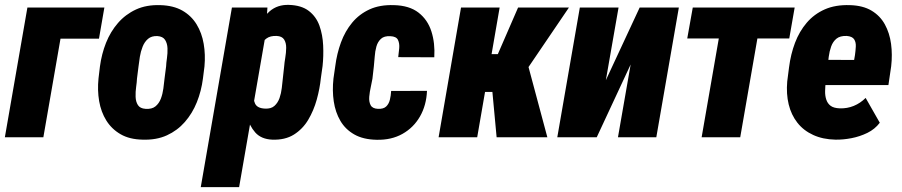

<svg xmlns="http://www.w3.org/2000/svg" viewBox="-33 -559 3675 782"><path d="M392.1 -528.3 370.1 -401.4H213.4L143.6 0H-13.2L78.6 -528.3Z M368.2 -239.3 374 -288.1Q380.9 -339.4 398.9 -384.8Q417 -430.2 447.5 -465.3Q478 -500.5 520.8 -520.3Q563.5 -540 620.1 -538.1Q673.3 -536.6 709.7 -515.9Q746.1 -495.1 767.6 -460Q789.1 -424.8 796.6 -380.6Q804.2 -336.4 799.8 -288.6L793.5 -238.8Q787.1 -188.5 768.8 -142.8Q750.5 -97.2 720 -62.3Q689.5 -27.3 646.7 -7.8Q604 11.7 547.9 9.8Q494.6 8.8 458.3 -12.2Q421.9 -33.2 400.1 -68.1Q378.4 -103 370.8 -147.2Q363.3 -191.4 368.2 -239.3ZM531.2 -288.6 524.9 -238.8Q524.4 -225.1 521.5 -205.1Q518.6 -185.1 519.3 -164.8Q520 -144.5 528.8 -130.9Q537.6 -117.2 559.6 -115.7Q585.4 -113.8 600.1 -125.7Q614.7 -137.7 622.1 -157Q629.4 -176.3 632.3 -198Q635.3 -219.7 637.2 -239.3L643.6 -289.1Q644 -302.2 647 -322.3Q649.9 -342.3 649.2 -362.3Q648.4 -382.3 639.4 -396.5Q630.4 -410.6 607.9 -412.1Q584.5 -413.1 570.1 -400.9Q555.7 -388.7 547.9 -368.9Q540 -349.1 536.6 -327.6Q533.2 -306.2 531.2 -288.6Z M1048.8 -418 940.9 203.1H784.7L911.6 -528.3H1056.2ZM1280.8 -290 1273.9 -241.2Q1269.5 -198.2 1257.1 -153.3Q1244.6 -108.4 1222.2 -70.8Q1199.7 -33.2 1163.8 -10.7Q1127.9 11.7 1075.7 9.8Q1030.8 7.8 1006.6 -19.5Q982.4 -46.9 972.2 -87.4Q961.9 -127.9 960 -170.2Q958 -212.4 959 -243.2L963.9 -278.3Q969.7 -313.5 981.2 -358.4Q992.7 -403.3 1013.2 -444.6Q1033.7 -485.8 1065.4 -513.2Q1097.2 -540.5 1143.6 -539.1Q1194.8 -537.6 1224.9 -514.4Q1254.9 -491.2 1268.1 -454.3Q1281.2 -417.5 1283.2 -374Q1285.2 -330.6 1280.8 -290ZM1119.1 -240.7 1124.5 -290Q1125.5 -304.2 1128.9 -324Q1132.3 -343.8 1132.6 -364Q1132.8 -384.3 1124.3 -397.9Q1115.7 -411.6 1093.8 -412.6Q1067.9 -413.6 1052.7 -402.6Q1037.6 -391.6 1029.5 -373.3Q1021.5 -355 1018.3 -333.7Q1015.1 -312.5 1013.7 -292.5L1006.3 -231Q1002.9 -209.5 1000 -183.3Q997.1 -157.2 1005.6 -137.7Q1014.2 -118.2 1045.9 -116.7Q1070.8 -115.2 1084.7 -127.7Q1098.6 -140.1 1105.5 -159.7Q1112.3 -179.2 1114.7 -200.9Q1117.2 -222.7 1119.1 -240.7Z M1506.3 -115.7Q1528.8 -114.7 1539.8 -125.2Q1550.8 -135.7 1554.9 -152.6Q1559.1 -169.4 1560.1 -188.5L1706.1 -189Q1703.6 -129.9 1677.5 -84.5Q1651.4 -39.1 1606.2 -13.7Q1561 11.7 1501 10.3Q1446.3 9.3 1409.9 -11.5Q1373.5 -32.2 1353.3 -66.9Q1333 -101.6 1326.4 -145.8Q1319.8 -189.9 1325.2 -239.3L1332.5 -289.6Q1338.9 -340.3 1355.7 -386.2Q1372.6 -432.1 1401.4 -466.8Q1430.2 -501.5 1472.2 -520.8Q1514.2 -540 1571.3 -538.1Q1634.3 -536.6 1671.6 -507.6Q1709 -478.5 1724.1 -430.9Q1739.3 -383.3 1735.8 -325.7L1588.9 -326.2Q1591.3 -343.3 1593 -362.8Q1594.7 -382.3 1587.9 -396.5Q1581.1 -410.6 1557.1 -411.6Q1531.7 -413.1 1518.6 -400.9Q1505.4 -388.7 1500 -369.4Q1494.6 -350.1 1493.2 -328.4Q1491.7 -306.6 1489.7 -289.1L1483.9 -238.3Q1481.9 -225.6 1477.3 -205.3Q1472.7 -185.1 1470.9 -164.8Q1469.2 -144.5 1476.6 -130.6Q1483.9 -116.7 1506.3 -115.7Z M2002 -528.3 1910.6 0H1753.4L1844.7 -528.3ZM2284.2 -528.3 2050.8 -184.6H1922.9L1930.7 -338.4H1994.6L2077.1 -528.3ZM1989.7 0 1969.2 -219.7 2119.6 -286.1 2196.3 0Z M2434.6 -232.4 2572.3 -528.3H2731.9L2640.1 0H2483.9L2535.6 -296.4L2397.5 0H2236.8L2328.6 -528.3H2486.3Z M3073.7 -528.3 2981.9 0H2824.7L2916.5 -528.3ZM3203.6 -528.3 3181.6 -402.3H2766.1L2788.6 -528.3Z M3370.1 9.8Q3318.4 8.8 3279.1 -9.3Q3239.7 -27.3 3214.6 -59.3Q3189.5 -91.3 3179.2 -134Q3168.9 -176.8 3173.3 -227.1L3180.7 -284.7Q3187.5 -338.4 3205.1 -384.8Q3222.7 -431.2 3252.7 -466.3Q3282.7 -501.5 3326.2 -520.8Q3369.6 -540 3428.7 -538.1Q3481.9 -536.6 3516.8 -515.6Q3551.8 -494.6 3571 -459.5Q3590.3 -424.3 3596.2 -380.4Q3602.1 -336.4 3596.7 -289.1L3585.4 -212.4H3228L3246.1 -315.4L3445.8 -314.9L3449.2 -334.5Q3451.7 -352.1 3452.6 -369.4Q3453.6 -386.7 3446 -398.7Q3438.5 -410.6 3416 -412.6Q3388.7 -413.6 3374 -401.6Q3359.4 -389.6 3352.3 -369.9Q3345.2 -350.1 3342.3 -327.4Q3339.4 -304.7 3337.4 -284.7L3330.1 -226.6Q3328.1 -207 3327.6 -188.2Q3327.1 -169.4 3332.3 -153.6Q3337.4 -137.7 3349.9 -128.2Q3362.3 -118.7 3387.2 -117.7Q3417.5 -116.7 3444.3 -127.7Q3471.2 -138.7 3492.7 -160.2L3550.3 -59.1Q3530.3 -32.7 3499.8 -17.8Q3469.2 -2.9 3435.3 3.7Q3401.4 10.3 3370.1 9.8Z"/></svg>

Font: Roboto Condensed Black
Style: Italic
Weight: 900
Italic angle: -12°
Designer: Christian Robertson
Foundry: Google
Version: Version 3.008; 2023